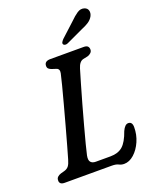

<svg xmlns="http://www.w3.org/2000/svg" viewBox="-167 -1002 886 1109"><g transform="rotate(-20 276.0 -447.5)"><path d="M328 0H40Q21.5 0 14.2 -7.8Q7 -15.5 8.5 -27.5Q8.5 -39 16.8 -46.8Q25 -54.5 38 -58.5L60 -64.5Q78 -69.5 87.5 -81.8Q97 -94 104 -119Q112 -145.5 126 -195.8Q140 -246 156.8 -306.8Q173.5 -367.5 189.5 -427.2Q205.5 -487 217.8 -534.2Q230 -581.5 234.5 -603Q239.5 -628.5 219.5 -635L193 -643.5Q182 -647.5 175.5 -653.5Q169 -659.5 169 -671Q169 -700 206 -700H410.5Q428.5 -700 435.5 -692.5Q442.5 -685 442.5 -673Q442.5 -661 434 -653Q425.5 -645 414.5 -641.5L384.5 -635Q360.5 -629.5 348.5 -591Q339 -560 323.8 -507.5Q308.5 -455 291.2 -393.8Q274 -332.5 258 -273.5Q242 -214.5 230.2 -169.2Q218.5 -124 214.5 -104.5Q209 -76.5 219 -64.8Q229 -53 249.5 -53H340.5Q387 -53 415.2 -77.2Q443.5 -101.5 465 -163.5Q481 -198.5 501.5 -198.5Q526.5 -198.5 526.5 -165Q526.5 -119 508.5 -78Q490.5 -37 461.5 -11Q432.5 15 400 15Q383 15 369 7.5Q355 0 328 0ZM400 -860.5Q426 -886.5 447.5 -900.8Q469 -915 491 -908Q509 -902 513 -885.5Q517 -869 507.5 -851.5Q497.5 -834 480.2 -822.5Q463 -811 436 -800L331 -751Q323 -747.5 315 -748.5Q307 -749.5 304 -755Q300.5 -761.5 304.8 -768.8Q309 -776 316 -783.5Z"/></g></svg>

Font: Fraunces 9pt S100
Style: Italic
Weight: 400
Italic angle: -16°
Version: Version 1.000; ttfautohint (v1.8.3)